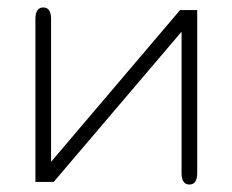

<svg xmlns="http://www.w3.org/2000/svg" viewBox="-20 -488 623 515"><path d="M463 -461H509V-24Q509 7 488 7Q467 7 467 -24V-403L124 0H75V-437Q75 -468 96 -468Q117 -468 117 -437V-54Z"/></svg>

Font: Jura Light
Style: Regular
Weight: 300
Designer: Daniel Johnson, Alexei Vanyashin
Foundry: Daniel Johnson
Version: Version 5.103